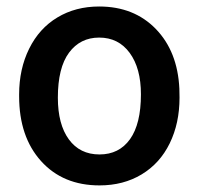

<svg xmlns="http://www.w3.org/2000/svg" viewBox="-20 -558 609 588"><path d="M38.6 -269Q38.6 -346.7 69.3 -408.9Q100.1 -471.2 155.8 -504.6Q211.4 -538.1 283.7 -538.1Q390.6 -538.1 457.3 -469.2Q523.9 -400.4 529.3 -286.6L529.8 -258.8Q529.8 -180.7 499.8 -119.1Q469.7 -57.6 413.8 -23.9Q357.9 9.8 284.7 9.8Q172.9 9.8 105.7 -64.7Q38.6 -139.2 38.6 -263.2ZM157.2 -258.8Q157.2 -177.2 190.9 -131.1Q224.6 -85 284.7 -85Q344.7 -85 378.2 -131.8Q411.6 -178.7 411.6 -269Q411.6 -349.1 377.2 -396Q342.8 -442.9 283.7 -442.9Q225.6 -442.9 191.4 -396.7Q157.2 -350.6 157.2 -258.8Z"/></svg>

Font: TypoPRO Roboto
Style: Regular
Weight: 500
Designer: Google
Version: Version 2.136; 2016